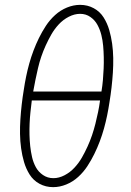

<svg xmlns="http://www.w3.org/2000/svg" viewBox="-20 -763 540 791"><path d="M199 8Q168 8 142.5 -6Q117 -20 102 -44Q87 -68 79 -95.5Q71 -123 67 -152Q63 -181 62.5 -211Q62 -241 64 -271.5Q66 -302 69.5 -332.5Q73 -363 78 -393Q82 -420 87.5 -447Q93 -474 100.5 -501Q108 -528 118 -554.5Q128 -581 140.5 -606.5Q153 -632 169 -656.5Q185 -681 207 -701Q229 -721 256 -732Q283 -743 310 -743Q341 -743 366.5 -729Q392 -715 407 -691Q422 -667 430 -639.5Q438 -612 442 -583Q446 -554 446.5 -524Q447 -494 445 -463.5Q443 -433 439.5 -402.5Q436 -372 431 -342Q427 -315 421.5 -288Q416 -261 408.5 -234Q401 -207 391 -180.5Q381 -154 368.5 -128.5Q356 -103 340 -78.5Q324 -54 302 -34Q280 -14 253 -3Q226 8 199 8ZM398 -386Q402 -410 404 -433.5Q406 -457 407 -480.5Q408 -504 407.5 -527.5Q407 -551 405 -574Q403 -597 397.5 -619Q392 -641 381.5 -660.5Q371 -680 352.5 -693Q334 -706 310 -706Q287 -706 263.5 -694Q240 -682 222 -662.5Q204 -643 191.5 -621Q179 -599 168.5 -576Q158 -553 150 -529.5Q142 -506 136.5 -482Q131 -458 126 -434Q121 -410 117 -387V-386ZM200 -29Q223 -29 246 -41Q269 -53 287 -72.5Q305 -92 317.5 -114Q330 -136 340.5 -159Q351 -182 359 -205.5Q367 -229 373 -253Q379 -277 384 -301Q389 -325 392 -348V-349H111Q108 -325 105.5 -301.5Q103 -278 102 -254.5Q101 -231 101.5 -207.5Q102 -184 104.5 -161Q107 -138 112 -116Q117 -94 127.5 -74.5Q138 -55 157 -42Q176 -29 200 -29Z"/></svg>

Font: Iosevka Extralight Oblique
Style: Regular
Weight: 200
Italic angle: -9°
Monospace: yes
Designer: Belleve Invis
Foundry: Belleve Invis
Version: Version 32.5.0; ttfautohint (v1.8.4)